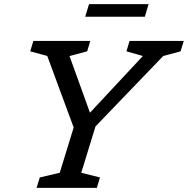

<svg xmlns="http://www.w3.org/2000/svg" viewBox="-20 -904 904 924"><path d="M667.5 -634.5 588.5 -657 603.5 -707H864.5L849 -657L765.5 -634.5L439.5 -295.5L371 -72.5L461 -50L446 0H156L171.5 -50L267.5 -72.5L334.5 -290.5L207.5 -634.5L125.5 -657L140.5 -707H414.5L399.5 -657L314.5 -634.5L413 -361.5ZM390 -823.5 408.5 -884H695L677 -823.5Z"/></svg>

Font: Newsreader 6pt
Style: Italic
Weight: 400
Italic angle: -17°
Designer: Hugues Gentile
Foundry: Production Type
Version: Version 1.003; ttfautohint (v1.8.3)